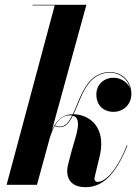

<svg xmlns="http://www.w3.org/2000/svg" viewBox="-20 -770 578 800"><path d="M511 -163.5 508.5 -164.5C464.5 -53.5 416.5 -12 386.5 -12C378.5 -12 373.5 -18 373.5 -25C373.5 -27 374.5 -32 375 -34.5L397 -126C420.5 -239.5 355 -292.5 286.5 -294C295.5 -312.5 304 -334.5 314 -358C341.5 -424 377 -467 438 -467C482 -467 513 -438.5 522 -402C511 -429 481.5 -446 453 -446C410 -446 381.5 -415 381.5 -376.5C381.5 -331 411 -304 453.5 -304C493.5 -304 527.5 -334.5 527.5 -378.5C527.5 -428 493 -469.5 438 -469.5C376 -469.5 340 -427 311 -359C301 -335.5 292.5 -313 283.5 -294C249.5 -294 218.5 -277.5 196.5 -228L340 -750H115.5V-747.5H208L7.5 0H134L188.5 -199C194 -215.5 200 -231 207.5 -245C211 -242.5 219.5 -240 230 -240C253 -240 268.5 -258.5 283.5 -288C325.5 -277 295.5 -202 280 -147L267 -97.5C263.5 -86 260 -69.5 260 -58C260 -11 291.5 10 336 10C413 10 465 -50.5 511 -163.5ZM271.5 -289.5C275 -289.5 278 -289.5 280.5 -289C267 -261 252 -242.5 230 -242.5C220 -242.5 214 -244.5 209 -247C223.5 -272 243.5 -289.5 271.5 -289.5Z"/></svg>

Font: Bodoni* 72pt
Style: Bold Italic
Weight: 700
Italic angle: -13°
Version: Version 2.3